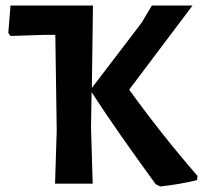

<svg xmlns="http://www.w3.org/2000/svg" viewBox="-20 -664 747 694"><path d="M316 -644 312 -346 492 -582 529 -644H676L447 -340Q562 -180 694 -28L692 -13Q633 2 559 10L543 2Q399 -195 311 -331L309 -204L315 0H179L185 -192L180 -538H141L18 -534L10 -545L18 -644Z"/></svg>

Font: Alegreya Sans SC
Style: Bold
Weight: 700
Designer: Juan Pablo del Peral
Foundry: Huerta Tipografica
Version: Version 2.007